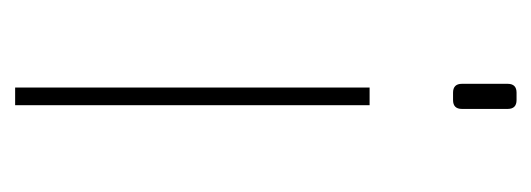

<svg xmlns="http://www.w3.org/2000/svg" viewBox="-250 -470 719 260"><g transform="rotate(90 110.0 -339.5)"><path d="M122 -480V0H98V-480ZM115 -679Q127 -679 127 -667V-605Q127 -593 115 -593H105Q93 -593 93 -605V-667Q93 -679 105 -679Z"/></g></svg>

Font: Exo 2 Thin
Style: Regular
Weight: 250
Designer: Natanael Gama
Foundry: Natanael Gama
Version: Version 2.010